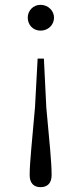

<svg xmlns="http://www.w3.org/2000/svg" viewBox="-20 -546 338 796"><path d="M148 -526C117 -526 95 -501 95 -473C95 -443 117 -419 148 -419C180 -419 204 -443 204 -473C204 -501 180 -526 148 -526ZM148 230C177 230 194 213 194 180C194 126 185 41 172 -100L162 -303H136L125 -100C113 41 103 126 103 180C103 213 120 230 148 230Z"/></svg>

Font: Noto Serif TC Light
Style: Regular
Weight: 300
Designer: Ryoko NISHIZUKA 西塚涼子 (kana & ideographs); Frank Grießhammer (Latin, Greek & Cyrillic); Wenlong ZHANG 张文龙 (bopomofo); San
Foundry: Adobe
Version: Version 2.001;hotconv 1.1.0;makeotfexe 2.6.0